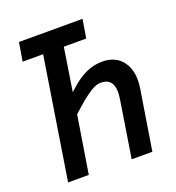

<svg xmlns="http://www.w3.org/2000/svg" viewBox="-132 -836 865 942"><g transform="rotate(-20 300.0 -365.0)"><path d="M63 0 163 -633H56L72 -730H404L388 -633H271L236 -408L254 -424Q296 -463 337.5 -481.5Q379 -500 421 -500Q494 -500 530 -449Q566 -398 553 -313L503 0H395L442 -298Q459 -405 380 -405Q357 -405 331 -389Q305 -373 273 -347L219 -299L171 0Z"/></g></svg>

Font: JetBrains Mono NL SemiBold
Style: Italic
Weight: 600
Italic angle: -9°
Monospace: yes
Designer: Philipp Nurullin, Konstantin Bulenkov
Foundry: JetBrains
Version: Version 2.305; ttfautohint (v1.8.4.7-5d5b)